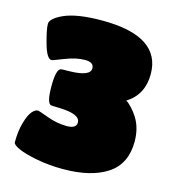

<svg xmlns="http://www.w3.org/2000/svg" viewBox="-109 -812 826 912"><g transform="rotate(15 304.5 -356.0)"><path d="M570 -534Q570 -433 490 -383Q501 -378 518.5 -359Q536 -340 548 -321Q579 -272 579 -205Q579 -95 500 -43Q421 9 283 9Q215 9 154.5 -2.5Q94 -14 62 -28.5Q30 -43 30 -55Q30 -110 42 -152Q54 -194 69 -211.5Q84 -229 98 -229Q102 -229 151 -211Q200 -193 247.5 -193Q295 -193 295 -223Q295 -264 194 -267Q154 -268 150 -269Q129 -276 129 -357Q129 -438 150 -446Q154 -448 194 -448Q295 -450 295 -489Q295 -519 251.5 -519Q208 -519 155 -498Q102 -477 97 -477Q74 -477 55 -544Q36 -611 36 -639Q36 -665 94 -692Q158 -721 282 -721Q570 -721 570 -534Z"/></g></svg>

Font: Titan One
Style: Regular
Weight: 400
Designer: Rodrigo Fuenzalida
Foundry: Rodrigo Fuenzalida
Version: Version 1.001